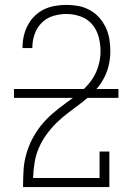

<svg xmlns="http://www.w3.org/2000/svg" viewBox="-20 -763 540 783"><path d="M74 0V-1Q74 -35 76 -68.5Q78 -102 87 -134Q96 -166 111.5 -196Q127 -226 148 -252Q169 -278 194.5 -300Q220 -322 247 -341.5Q274 -361 301 -382Q328 -403 348.5 -429.5Q369 -456 379.5 -488.5Q390 -521 390 -554Q390 -583 382.5 -612Q375 -641 356 -663.5Q337 -686 308.5 -696Q280 -706 251 -706Q224 -706 197 -698Q170 -690 150.5 -670.5Q131 -651 121.5 -624.5Q112 -598 112 -571V-567H72V-572Q72 -595 77.5 -618Q83 -641 94 -661.5Q105 -682 122 -698.5Q139 -715 160 -725Q181 -735 204.5 -739Q228 -743 251 -743Q276 -743 300 -738.5Q324 -734 346 -722Q368 -710 384.5 -691.5Q401 -673 411.5 -650.5Q422 -628 426 -603.5Q430 -579 430 -554Q430 -522 422 -491Q414 -460 397.5 -433Q381 -406 358 -383.5Q335 -361 310 -342Q285 -323 259.5 -304Q234 -285 211.5 -263Q189 -241 170 -215Q151 -189 138.5 -160Q126 -131 121 -99.5Q116 -68 115 -37H386V-145H426V0ZM37 -364V-400H463V-364Z"/></svg>

Font: Iosevka Curly Slab Extralight
Style: Regular
Weight: 200
Monospace: yes
Designer: Belleve Invis
Foundry: Belleve Invis
Version: Version 22.1.2; ttfautohint (v1.8.4)